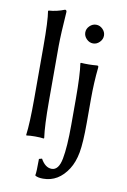

<svg xmlns="http://www.w3.org/2000/svg" viewBox="-99 -756 683 1031"><g transform="rotate(10 242.5 -241.0)"><path d="M313.5 -561.5Q297.9 -577.1 297.9 -597.2Q297.9 -617.2 313.5 -632.6Q329.1 -647.9 349.1 -647.9Q369.1 -647.9 384.5 -632.6Q399.9 -617.2 399.9 -597.2Q399.9 -577.1 384.5 -561.5Q369.1 -545.9 349.1 -545.9Q329.1 -545.9 313.5 -561.5ZM390.1 -251V-120.1Q390.1 -11.2 380.1 43Q370.1 97.2 346.2 134.8Q294.4 215.8 210.9 215.8Q182.1 215.8 168 207L167 204.1Q170.9 189 170.9 115.2L187 110.8Q211.9 155.8 247.1 155.8Q285.2 155.8 297.6 90.8Q310.1 25.9 310.1 -96.2V-234.9Q310.1 -367.7 300.8 -429.2L303.2 -432.1Q346.2 -429.2 390.1 -433.1Q396 -433.1 397.5 -431.6Q398.9 -430.2 398.9 -422.9Q390.1 -338.9 390.1 -251ZM89.8 -200.2V-481.9Q89.8 -625 81.1 -674.8L83 -678.2Q127.9 -681.2 169.9 -698.2Q178.7 -698.2 179.2 -688Q170.4 -566.9 169.9 -500V-200.2Q169.9 -66.4 179.2 0L176.8 2.9Q158.7 0 129.9 0Q101.1 0 83 2.9L81.1 0Q89.8 -64 89.8 -200.2Z"/></g></svg>

Font: Biolilbert
Style: Regular
Weight: 400
Designer: Philipp H. Poll
Foundry: Philipp H. Poll
Version: Version 1.1.0